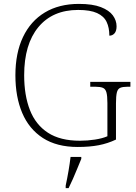

<svg xmlns="http://www.w3.org/2000/svg" viewBox="-20 -744 699 985"><path d="M379 10Q271 10 200 -36Q129 -82 94 -164.5Q59 -247 59 -358Q59 -472 98 -554Q137 -636 210 -680Q283 -724 385 -724Q455 -724 497.5 -707.5Q540 -691 559 -665Q578 -639 578 -609Q578 -585 567.5 -573Q557 -561 541 -561Q541 -602 527 -631.5Q513 -661 478 -677Q443 -693 381 -693Q250 -693 177 -605Q104 -517 104 -358Q104 -255 133.5 -179.5Q163 -104 226 -63Q289 -22 390 -22Q429 -22 467.5 -28Q506 -34 531 -45V-215Q531 -252 526 -270Q521 -288 507.5 -293.5Q494 -299 470 -299H443V-324H649V-299H633Q610 -299 597 -293.5Q584 -288 579.5 -269.5Q575 -251 575 -214V-28Q533 -8 486.5 1Q440 10 379 10ZM317 208Q325 171 331.5 133Q338 95 342 61H397V71Q388 92 377 119.5Q366 147 354 174Q342 201 332 221H317Z"/></svg>

Font: Noto Serif Tamil ExtraLight
Style: Italic
Weight: 200
Italic angle: -12°
Designer: Indian Type Foundry, Tom Grace, and the Monotype Design Team
Foundry: Monotype Imaging Inc.
Version: Version 2.003; ttfautohint (v1.8.4.7-5d5b)